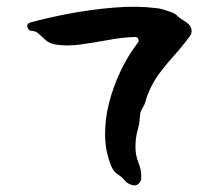

<svg xmlns="http://www.w3.org/2000/svg" viewBox="-20 -546 651 571"><path d="M545 -439Q524 -410 500 -383.5Q476 -357 454.5 -328.5Q433 -300 419 -264Q415 -254 412.5 -244Q410 -234 404 -225Q396 -212 396 -198Q395 -179 389 -157.5Q383 -136 383 -114Q382 -86 391.5 -63Q401 -40 400 -16Q400 -6 391.5 1Q383 8 372 4Q360 1 351 -9.5Q342 -20 331 -27Q317 -36 311 -52Q293 -95 292.5 -144Q292 -193 305 -242.5Q318 -292 340 -337.5Q362 -383 390 -419Q394 -424 391 -430.5Q388 -437 381 -436Q344 -435 301.5 -427Q259 -419 218 -413.5Q177 -408 143 -414Q127 -417 116 -426.5Q105 -436 96 -445Q87 -454 75 -454Q65 -454 62 -464Q58 -475 70 -479Q120 -493 186 -505.5Q252 -518 320 -523.5Q388 -529 443 -522Q456 -521 466 -517.5Q476 -514 486 -511Q492 -509 498 -506Q504 -503 508 -498Q516 -491 524.5 -486Q533 -481 540 -475Q548 -468 549.5 -457.5Q551 -447 545 -439Z"/></svg>

Font: Slackside One
Style: Regular
Weight: 400
Version: Version 1.000